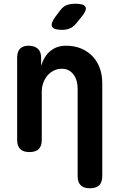

<svg xmlns="http://www.w3.org/2000/svg" viewBox="-20 -805 640 1029"><path d="M203.9 -56Q203.9 -22.5 187.7 -6.3Q171.4 10 137.9 10Q104.4 10 88.1 -6.3Q71.9 -22.5 71.9 -56V-495.4Q71.9 -528.2 87.4 -544.1Q103 -560 133.7 -560Q164.4 -560 182.4 -544.1Q200.4 -528.2 200.4 -495.4V-451.8Q215.8 -503.3 249.8 -531.6Q283.8 -560 333.9 -560Q379.5 -560 415.5 -544.7Q451.4 -529.5 476.6 -502.7Q501.8 -476 515 -439.2Q528.1 -402.5 528.1 -359.5V138Q528.1 171.5 511.9 187.8Q495.6 204 462.1 204Q428.6 204 412.3 187.8Q396.1 171.5 396.1 138V-330.7Q396.1 -350.4 391.2 -369.3Q386.3 -388.3 375.9 -403.1Q365.6 -418 349.8 -427.2Q334 -436.5 311.2 -436.5Q287 -436.5 267 -426.1Q246.9 -415.7 233 -398.5Q219.1 -381.3 211.5 -359.6Q203.9 -337.9 203.9 -315.3ZM388 -679.1Q373.1 -660.5 354.5 -652.8Q335.9 -645 312.9 -645Q267.6 -645 259 -662.3Q250.4 -679.5 277.4 -716L302.3 -748.9Q319.3 -771.3 338.6 -778.1Q357.9 -785 384.7 -785Q430.6 -785 438.5 -767.4Q446.4 -749.9 417.7 -715.5Z"/></svg>

Font: Maple Mono
Style: Regular
Weight: 400
Monospace: yes
Designer: subframe7536
Version: Version 7.300